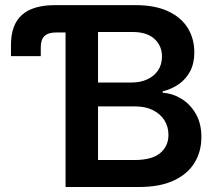

<svg xmlns="http://www.w3.org/2000/svg" viewBox="-20 -748 867 768"><path d="M23.9 -523.4V-568.8Q23.9 -648.9 67.6 -688.2Q111.3 -727.5 201.2 -727.5H242.2V-618.2H205.1Q173.3 -618.2 158.2 -604Q143.1 -589.8 143.1 -560.1V-523.4ZM242.2 0V-727.5H521.5Q599.6 -727.5 652.1 -703.1Q704.6 -678.7 731 -636Q757.3 -593.3 757.3 -538.6Q757.3 -494.6 740.7 -463.1Q724.1 -431.6 695.6 -411.6Q667 -391.6 630.9 -382.8V-377Q670.4 -374.5 705.8 -352.8Q741.2 -331.1 763.4 -292.5Q785.6 -253.9 785.6 -199.7Q785.6 -142.1 758.1 -96.9Q730.5 -51.8 675 -25.9Q619.6 0 536.1 0ZM372.1 -107.9H517.1Q587.9 -107.9 620.8 -135.7Q653.8 -163.6 653.8 -208.5Q653.8 -241.2 637.7 -266.8Q621.6 -292.5 591.8 -307.4Q562 -322.3 521 -322.3H372.1ZM372.1 -418H507.3Q542 -418 569.3 -430.7Q596.7 -443.4 612.3 -466.6Q627.9 -489.7 627.9 -522Q627.9 -564.9 597.7 -592.5Q567.4 -620.1 509.3 -620.1H372.1Z"/></svg>

Font: Inter 18pt SemiBold
Style: Regular
Weight: 600
Designer: Rasmus Andersson
Foundry: rsms
Version: Version 4.001;git-66647c0bb